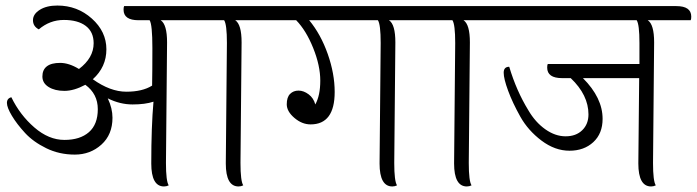

<svg xmlns="http://www.w3.org/2000/svg" viewBox="-20 -668 2515 693"><path d="M583 -515 579 -80Q579 -14 589 1Q581 5 572 5Q526 5 526 -78Q526 -212 534 -301Q504 -291 458.5 -291Q413 -291 369 -313Q386 -277 386 -243Q386 -182 346 -146Q306 -110 250 -110Q194 -110 147 -133Q100 -156 70.5 -188Q41 -220 23 -250Q5 -280 5 -296.5Q5 -313 21 -317Q52 -253 104 -208Q156 -163 212.5 -163Q269 -163 301 -191Q333 -219 333 -274Q333 -329 288 -362Q247 -340 212.5 -340Q178 -340 155.5 -354Q133 -368 133 -392Q133 -416 149 -428.5Q165 -441 197 -441Q229 -441 265 -419Q318 -459 318 -512Q318 -553 289.5 -574.5Q261 -596 210.5 -596Q160 -596 120 -562Q99 -573 99 -595Q99 -617 123.5 -632.5Q148 -648 187 -648Q259 -648 311.5 -601Q364 -554 364 -490Q364 -426 315 -382Q378 -337 436 -337Q494 -337 529 -359Q530 -409 530 -494.5Q530 -580 520 -595H480Q426 -595 426 -633Q426 -642 428 -646H932Q986 -646 986 -608Q986 -599 984 -595H829Q852 -580 852 -515L848 -80Q848 -14 858 1Q850 5 841 5Q795 5 795 -78L799 -513Q799 -580 789 -595H560Q583 -580 583 -515Z M1350 -78 1354 -513Q1354 -580 1344 -595H1096Q1138 -544 1163 -473Q1188 -402 1188 -336Q1188 -219 1101 -219Q1070 -219 1042.5 -242.5Q1015 -266 1015 -291.5Q1015 -317 1027 -329Q1039 -341 1057.5 -341Q1076 -341 1094 -327.5Q1112 -314 1118 -291Q1136 -323 1136 -377Q1136 -431 1110.5 -494.5Q1085 -558 1049 -595H974Q920 -595 920 -633Q920 -642 922 -646H1487Q1541 -646 1541 -608Q1541 -599 1539 -595H1384Q1407 -580 1407 -515L1403 -80Q1403 -14 1413 1Q1405 5 1396 5Q1350 5 1350 -78Z M1619 -78 1623 -513Q1623 -580 1613 -595H1529Q1475 -595 1475 -633Q1475 -642 1477 -646H1756Q1810 -646 1810 -608Q1810 -599 1808 -595H1653Q1676 -580 1676 -515L1672 -80Q1672 -14 1682 1Q1674 5 1665 5Q1619 5 1619 -78Z M2284 -78 2287 -386H2084Q2155 -315 2155 -239Q2155 -186 2121.5 -155Q2088 -124 2035.5 -124Q1983 -124 1934.5 -160.5Q1886 -197 1858 -247Q1830 -297 1814 -340.5Q1798 -384 1798 -405.5Q1798 -427 1818 -427Q1844 -340 1887 -270Q1912 -227 1948 -201.5Q1984 -176 2021.5 -176Q2059 -176 2081.5 -198Q2104 -220 2104 -255Q2104 -325 2040 -386H2009Q1955 -386 1955 -424Q1955 -433 1957 -437H2288V-513Q2288 -580 2278 -595H1798Q1744 -595 1744 -633Q1744 -642 1746 -646H2421Q2475 -646 2475 -608Q2475 -599 2473 -595H2318Q2341 -580 2341 -515L2337 -80Q2337 -14 2347 1Q2339 5 2330 5Q2284 5 2284 -78Z"/></svg>

Font: Laila Light
Style: Regular
Weight: 300
Designer: Hitesh Malaviya
Foundry: Indian Type Foundry
Version: Version 1.302;PS 1.0;hotconv 1.0.78;makeotf.lib2.5.61930; tt